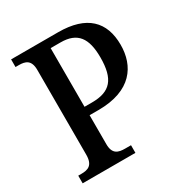

<svg xmlns="http://www.w3.org/2000/svg" viewBox="-168 -836 905 958"><g transform="rotate(-30 285.0 -357.0)"><path d="M32 0H336V-44H302C264 -44 232 -52 232 -110V-277H283C474 -277 542 -383 542 -504C542 -637 467 -714 303 -714H32V-670H51C88 -670 119 -661 119 -603V-115C119 -53 88 -44 49 -44H32ZM274 -326H231V-664H288C385 -664 423 -611 423 -500C423 -375 380 -326 274 -326Z"/></g></svg>

Font: Noto Serif Hebrew SemiCondensed Medium
Style: Regular
Weight: 500
Width: 4
Designer: Monotype Design Team
Foundry: Monotype Imaging Inc.
Version: Version 2.004